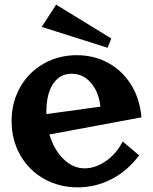

<svg xmlns="http://www.w3.org/2000/svg" viewBox="-20 -803 660 828"><path d="M30 -281Q30 -361 66.5 -426Q103 -491 167.5 -528Q232 -565 311 -565Q386 -565 447 -531.5Q508 -498 545.5 -437.5Q583 -377 590 -297L193 -223Q213 -157 254 -117Q295 -77 345 -77Q392 -77 438 -109.5Q484 -142 509 -193L580 -133Q531 -67 462 -31Q393 5 315 5Q235 5 169.5 -32Q104 -69 67 -134.5Q30 -200 30 -281ZM180 -311 413 -343Q406 -407 372 -446Q338 -485 289 -485Q238 -485 209 -441.5Q180 -398 180 -321ZM160 -687 222 -783 460 -637 444 -597Z"/></svg>

Font: Otomanopee One
Style: Regular
Weight: 400
Designer: Das Ende der Wildnis
Foundry: Gutenberg Labo
Version: Version 3.005